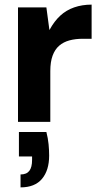

<svg xmlns="http://www.w3.org/2000/svg" viewBox="-20 -528 435 832"><path d="M58 0V-496H181L194 -399H195Q215 -436 241 -460Q267 -484 301.5 -496Q336 -508 377 -508V-360H339Q307 -360 281 -353Q255 -346 236.5 -330Q218 -314 208 -287Q198 -260 198 -220V0ZM69 284V228Q95 228 107 212.5Q119 197 119 165V150H62V44H181Q188 71 190.5 97Q193 123 193 146Q193 210 162 247Q131 284 69 284Z"/></svg>

Font: DM Sans 28pt ExtraBold
Style: Regular
Weight: 800
Version: Version 4.004;gftools[0.9.30]